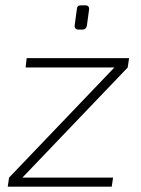

<svg xmlns="http://www.w3.org/2000/svg" viewBox="-20 -700 530 720"><path d="M274 -589H288C299 -589 304 -594 306 -605L314 -664C315 -675 310 -680 300 -680H284C273 -680 269 -676 268 -664L260 -605C259 -595 264 -589 274 -589ZM464 -482H80L76 -447H409L14 -34L9 0H399L404 -34H64L459 -447Z"/></svg>

Font: Exo 2 Extra Light
Style: Italic
Weight: 250
Italic angle: -8°
Designer: Natanael Gama
Version: Version 1.001;PS 001.001;hotconv 1.0.88;makeotf.lib2.5.64775